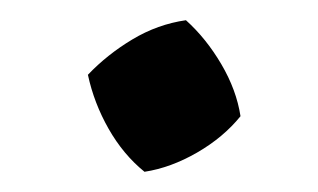

<svg xmlns="http://www.w3.org/2000/svg" viewBox="-20 -371 315 190"><path d="M123 -201Q102 -218 87.5 -243.5Q73 -269 67 -297Q86 -317 111 -332Q136 -347 164 -351Q184 -333 199 -307.5Q214 -282 218 -256Q201 -235 175 -220Q149 -205 123 -201Z"/></svg>

Font: Piazzolla Thin
Style: Bold
Weight: 700
Version: Version 2.005